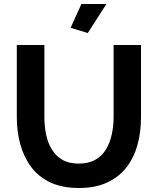

<svg xmlns="http://www.w3.org/2000/svg" viewBox="-20 -935 790 960"><path d="M375 5Q290 5 230.5 -23.5Q171 -52 134.5 -102Q98 -152 81 -215.5Q64 -279 64 -348V-710H202V-348Q202 -304 210.5 -262.5Q219 -221 239 -188Q259 -155 292 -136Q325 -117 374 -117Q424 -117 457.5 -136.5Q491 -156 510.5 -189Q530 -222 539 -263.5Q548 -305 548 -348V-710H685V-348Q685 -275 667.5 -211Q650 -147 612.5 -98.5Q575 -50 516 -22.5Q457 5 375 5ZM419 -770 333 -796 387 -915H512Z"/></svg>

Font: Raleway Thin
Style: Bold
Weight: 700
Version: Version 4.026